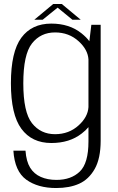

<svg xmlns="http://www.w3.org/2000/svg" viewBox="-20 -717 596 968"><path d="M263 231Q331 231 379.2 209.2Q427.5 187.5 457.5 134.8Q487.5 82 487.5 -8V-592H440.5L430.5 -509Q416 -529 391 -549Q330 -598 238.5 -598Q140 -598 87.5 -526.8Q35 -455.5 35 -297Q35 -139.5 87.8 -67.8Q140.5 4 239 4Q330.5 4 391.5 -43.5Q412.5 -59.5 426 -76V-3.5Q426 106 382.2 148Q338.5 190 264.5 190Q220 190 185.8 175Q151.5 160 132 128.5Q112.5 97 108.5 42.5H47.5Q54 146.5 112.5 188.8Q171 231 263 231ZM426 -417.5V-177Q423 -127.5 377 -85.5Q328 -40.5 257.5 -40.5Q185 -40.5 141.2 -96Q97.5 -151.5 97.5 -297Q97.5 -442.5 141.2 -498Q185 -553.5 257.5 -553.5Q328 -553.5 377 -508.5Q423 -466.5 426 -417.5ZM153 -617.5H195L270.5 -678.5L345 -617.5H387L291.5 -697H248.5Z"/></svg>

Font: Anybody Light
Style: Regular
Weight: 300
Designer: Tyler Finck
Foundry: Etcetera Type Company
Version: Version 1.111; ttfautohint (v1.8.4)